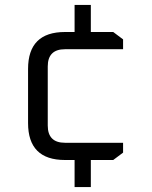

<svg xmlns="http://www.w3.org/2000/svg" viewBox="-20 -650 618 780"><path d="M94 -150V-370Q94 -520 244 -520H283V-630H349V-520H440L480 -490V-450H244Q174 -450 174 -380V-140Q174 -70 244 -70H480V-30L440 0H349V110H283V0H244Q94 0 94 -150Z"/></svg>

Font: Oxanium
Style: Regular
Weight: 400
Designer: Severin Meyer
Version: Version 1.001